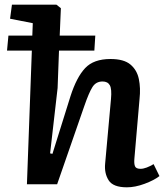

<svg xmlns="http://www.w3.org/2000/svg" viewBox="-20 -787 716 820"><path d="M522 13Q463 13 444 -17Q425 -47 429 -88L454 -364Q458 -407 449 -423Q440 -439 418 -439Q390 -439 375 -415.5Q360 -392 340 -334L224 0H95L116 -571H10L16 -635H118L120 -688L23 -707L31 -767H221L240 -752L235 -635H387L383 -571H232L226 -411L194 -132L204 -130L281 -376Q307 -457 343.5 -496Q380 -535 452 -535Q509 -535 537 -511.5Q565 -488 573 -449.5Q581 -411 576 -365L554 -110Q552 -88 556.5 -77Q561 -66 580 -66Q592 -66 606.5 -71.5Q621 -77 636 -86L661 -35Q638 -17 597.5 -2Q557 13 522 13Z"/></svg>

Font: Literata 7pt SemiBold
Style: Italic
Weight: 600
Italic angle: -2°
Designer: Latin by Veronika Burian and Jose Scaglione. Greek by Irene Vlachou. Cyrillic by Vera Evstafieva
Foundry: TypeTogether
Version: Version 3.002